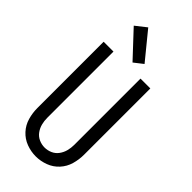

<svg xmlns="http://www.w3.org/2000/svg" viewBox="-303 -1036 1105 1105"><g transform="rotate(45 250.0 -483.5)"><path d="M262 -768 117 -923 183 -975 317 -811ZM250 8Q211 8 173.5 -6Q136 -20 109 -49.5Q82 -79 71 -117.5Q60 -156 60 -195V-735H140V-195Q140 -171 146 -147.5Q152 -124 166.5 -104Q181 -84 203.5 -74Q226 -64 250 -64Q274 -64 296.5 -74Q319 -84 333.5 -104Q348 -124 354 -147.5Q360 -171 360 -195V-735H440V-195Q440 -156 429 -117.5Q418 -79 391 -49.5Q364 -20 326.5 -6Q289 8 250 8Z"/></g></svg>

Font: Iosevka SS08
Style: Regular
Weight: 400
Monospace: yes
Designer: Belleve Invis
Foundry: Belleve Invis
Version: 2.1.0; ttfautohint (v1.8.2)